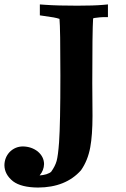

<svg xmlns="http://www.w3.org/2000/svg" viewBox="-93 -633 567 862"><path d="M325 -550.4C326.3 -551.1 328.3 -551.8 331 -552.3C349 -554.8 362.7 -556.1 372.1 -556.2H391.6V-613.2L370.3 -611.2C342.3 -608.7 303.4 -607.5 253.6 -607.5C195.9 -607.5 148.6 -608.7 111.6 -611.3L85.9 -613.1V-564.1L147.2 -554.9C157.6 -553 166.6 -550.8 174.1 -548.2C176.8 -520.3 178.1 -435.1 178.1 -292.8C178.1 -150.5 176.1 -51 172.2 5.8C169.2 46.2 165.5 74.1 161.2 89.7C156.8 105.3 148.7 121.3 136.9 137.9C133.1 141.9 125.9 145.7 115.4 149.2C105.8 152.1 95.6 153.9 84.8 154.6C97.6 139.6 104.3 122.5 104.8 103.5C104.5 81.6 95 62.7 76.4 47C57.7 32.4 35.5 24.9 9.8 24.4C-13.6 24.7 -33.4 33.1 -49.8 49.6C-64.9 65.9 -72.7 85.5 -73.2 108.4C-72.9 136.5 -59.9 160.7 -34.3 181C-10 199.3 27.3 208.6 77.6 209C160.6 208.7 224.9 182.8 270.6 131.5C291 102.5 304.9 68.1 312.2 28.3C318.8 -7.3 322.2 -54.3 322.3 -112.5L321.3 -260.7C321.3 -415.1 322.5 -511.6 325 -550.4Z"/></svg>

Font: Bentham
Style: Bold
Weight: 700
Version: Version 002.001